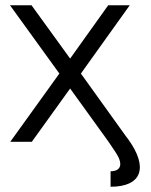

<svg xmlns="http://www.w3.org/2000/svg" viewBox="-20 -540 573 731"><path d="M401 112V171C520 171 546 98 468 -10L461 -19L288 -260L474 -520H392L247 -317L100 -520H18L206 -260L19 0H101L247 -203L392 -2L419 38C450 83 442 112 401 112Z"/></svg>

Font: Non Bureau Light
Style: Regular
Weight: 300
Designer: Jona Saucedo
Foundry: Non Foundry
Version: Version 1.000;FEAKit 1.0